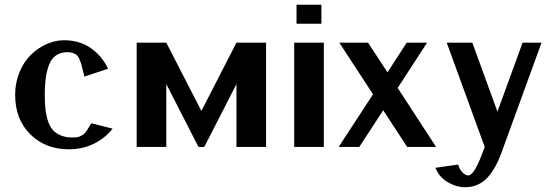

<svg xmlns="http://www.w3.org/2000/svg" viewBox="-20 -620 2312 810"><path d="M43.9 0ZM335.9 -296.9Q333.5 -306.6 329.1 -325Q324.7 -343.3 322.5 -350.8Q320.3 -358.4 315.2 -370.4Q310.1 -382.3 304.2 -387.2Q298.3 -392.1 288.6 -396Q278.8 -399.9 265.1 -399.9Q211.9 -399.9 190.4 -354.5Q168.9 -309.1 168.9 -220.2Q168.9 -185.1 171.9 -158.9Q174.8 -132.8 182.4 -109.6Q189.9 -86.4 202.9 -71.8Q215.8 -57.1 236.6 -48.6Q257.3 -40 285.2 -40Q295.9 -40 304.2 -41Q312.5 -42 319.3 -45.7Q326.2 -49.3 330.6 -51.8Q335 -54.2 340.3 -61.3Q345.7 -68.4 347.9 -71.8Q350.1 -75.2 356.2 -85.4Q362.3 -95.7 365.2 -100.1L455.1 -77.1Q423.3 -37.1 376.2 -13.7Q329.1 9.8 270 9.8Q171.4 9.8 107.7 -53.5Q43.9 -116.7 43.9 -220.2Q43.9 -271 62 -314.9Q80.1 -358.9 109.4 -387.9Q138.7 -417 175.5 -433.6Q212.4 -450.2 250 -450.2Q315.4 -450.2 362.8 -417.2Q410.2 -384.3 436 -330.1Z M817.4 0 681.6 -265.1V0H556.6V-439.9H681.6L829.6 -151.9L977.5 -439.9H1102.5V0H977.5V-265.1L841.8 0Z M1221.2 0ZM1231 -600.1H1335.9V-520H1231ZM1221.2 -439.9H1346.2V0H1221.2Z M1408.7 0ZM1553.7 -222.2 1411.6 -439.9H1532.7L1614.7 -314.9L1695.8 -439.9H1781.7L1657.7 -249L1819.8 0H1697.8L1596.7 -154.8L1495.6 0H1408.7Z M1821.8 0ZM1940.9 169.9Q1906.2 169.9 1869.9 149.2Q1833.5 128.4 1816.9 87.9L1912.6 74.2Q1920.4 98.1 1932.6 109.1Q1944.8 120.1 1955.6 120.1Q1980.5 120.1 2016.6 22L2024.9 0L1864.7 -439.9H1972.7L2078.6 -148.9L2184.6 -439.9H2264.6L2095.7 23.9Q2069.3 96.2 2032.7 133.1Q1996.1 169.9 1940.9 169.9Z"/></svg>

Font: Pfennig
Style: Bold
Weight: 700
Version: Version 20120410 ; ttfautohint (v0.8)